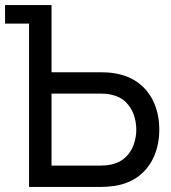

<svg xmlns="http://www.w3.org/2000/svg" viewBox="-25 -740 676 760"><path d="M90 0V-646.5H-5V-720H179V-454H374.5Q385 -454 399.5 -453.2Q414 -452.5 427.5 -450Q485.5 -441 525.2 -410Q565 -379 585.2 -331.8Q605.5 -284.5 605.5 -227Q605.5 -170 585.5 -122.8Q565.5 -75.5 525.8 -44.2Q486 -13 427.5 -4Q414 -2 399.5 -1Q385 0 374.5 0ZM179 -84.5H371.5Q381 -84.5 393.2 -85.5Q405.5 -86.5 416.5 -89Q451 -97 472.8 -118.2Q494.5 -139.5 504.5 -168.2Q514.5 -197 514.5 -227Q514.5 -257 504.5 -285.8Q494.5 -314.5 472.8 -336Q451 -357.5 416.5 -365Q405.5 -368 393.2 -368.8Q381 -369.5 371.5 -369.5H179Z"/></svg>

Font: Cns Manrope Med
Style: Regular
Weight: 500
Designer: Mikhail Sharanda
Foundry: Mikhail Sharanda
Version: Version 4.504